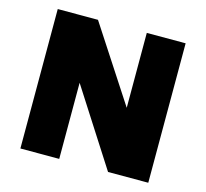

<svg xmlns="http://www.w3.org/2000/svg" viewBox="-102 -815 998 931"><g transform="rotate(15 397.5 -350.0)"><path d="M76.5 0V-700H278.5L523.5 -324V-700H718.5V0H516.5L271.5 -382V0Z"/></g></svg>

Font: Geologica Black
Style: Regular
Weight: 900
Designer: Sindre Bremnes, Frode Helland
Foundry: Monokrom Skriftforlag AS
Version: Version 1.010;gftools[0.9.28]